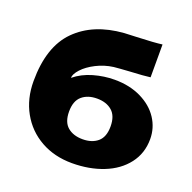

<svg xmlns="http://www.w3.org/2000/svg" viewBox="-135 -900 1044 1044"><g transform="rotate(20 387.0 -377.5)"><path d="M744 -258Q744 -176 697 -115Q650 -54 569 -22Q488 10 388 10Q286 10 207 -34.5Q128 -79 84 -158Q40 -237 40 -338Q40 -538 140 -638.5Q240 -739 414 -752L484 -755Q589 -759 631 -765V-575Q596 -570 515 -566Q451 -562 423 -559Q371 -552 325 -528.5Q279 -505 252 -475.5Q225 -446 225 -424Q270 -461 331 -478.5Q392 -496 453 -496Q540 -496 606.5 -463.5Q673 -431 708.5 -377Q744 -323 744 -258ZM278 -249Q278 -188 311 -160Q344 -132 398 -132Q452 -132 485 -160Q518 -188 518 -249Q518 -310 485 -338.5Q452 -367 398 -367Q344 -367 311 -338.5Q278 -310 278 -249Z"/></g></svg>

Font: Dela Gothic One
Style: Regular
Weight: 400
Designer: aratakana
Foundry: aratakana
Version: Version 1.004